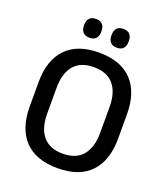

<svg xmlns="http://www.w3.org/2000/svg" viewBox="-149 -922 906 1039"><g transform="rotate(20 303.5 -403.0)"><path d="M303.5 13Q178.5 13 113.8 -55Q49 -123 49 -249.5V-390Q49 -516 113.8 -584Q178.5 -652 303.5 -652Q428.5 -652 493.2 -584Q558 -516 558 -390V-249.5Q558 -123 493.2 -55Q428.5 13 303.5 13ZM303.5 -70.5Q379.5 -70.5 417.8 -116.2Q456 -162 456 -245.5V-394Q456 -478 417.8 -523.2Q379.5 -568.5 303.5 -568.5Q227.5 -568.5 189.2 -523.2Q151 -478 151 -394V-245.5Q151 -162 189.2 -116.2Q227.5 -70.5 303.5 -70.5ZM224.5 -709.5Q200 -709.5 187.5 -723.2Q175 -737 175 -762V-765.5Q175 -790.5 187.5 -804Q200 -817.5 224.5 -817.5Q250 -817.5 262.2 -804Q274.5 -790.5 274.5 -765.5V-762Q274.5 -737 262.2 -723.2Q250 -709.5 224.5 -709.5ZM382.5 -709.5Q357.5 -709.5 345.2 -723.2Q333 -737 333 -762V-765.5Q333 -790.5 345.2 -804Q357.5 -817.5 382.5 -817.5Q407.5 -817.5 419.8 -804Q432 -790.5 432 -765.5V-762Q432 -737 419.8 -723.2Q407.5 -709.5 382.5 -709.5Z"/></g></svg>

Font: Anek Gujarati Medium
Style: Regular
Weight: 500
Designer: Mrunmayee Ghaisas (Gujarati), Yesha Goshar (Latin)
Foundry: Ek Type
Version: Version 1.003